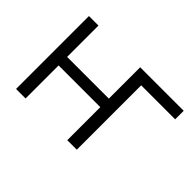

<svg xmlns="http://www.w3.org/2000/svg" viewBox="-100 -746 970 970"><g transform="rotate(45 385.5 -260.5)"><path d="M751 -521V-460H508V0H440V-236H142V0H74V-521H142V-297H440V-521Z"/></g></svg>

Font: Raleway-v4020
Style: Regular
Weight: 400
Designer: Matt McInerney, Pablo Impallari, Rodrigo Fuenzalida
Foundry: Matt McInerney, Pablo Impallari, Rodrigo Fuenzalida
Version: Version 4.020;PS 004.020;hotconv 1.0.88;makeotf.lib2.5.64775